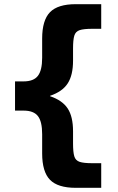

<svg xmlns="http://www.w3.org/2000/svg" viewBox="-20 -790 566 920"><path d="M343 110Q257 110 219.5 71.5Q182 33 182 -55V-147Q182 -208 161.5 -234Q141 -260 93 -260H52V-400H93Q141 -400 161.5 -426.5Q182 -453 182 -513V-605Q182 -693 219.5 -731.5Q257 -770 343 -770H465V-652H422Q381 -652 361.5 -645.5Q342 -639 336 -619Q330 -599 330 -557V-499Q330 -430 304.5 -390.5Q279 -351 220 -331V-329Q279 -309 304.5 -270Q330 -231 330 -161V-103Q330 -61 336 -41Q342 -21 361.5 -14.5Q381 -8 422 -8H465V110Z"/></svg>

Font: M PLUS 1 ExtraBold
Style: Regular
Weight: 800
Designer: Coji Morishita
Foundry: UNDERFOREST DESIGN
Version: Version 1.001